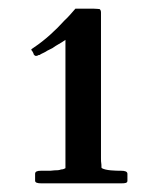

<svg xmlns="http://www.w3.org/2000/svg" viewBox="-20 -693 362 443"><path d="M274 -276V-292C274 -297.5 267.4 -299 260 -299C245.4 -299 224.1 -299.6 215 -305C214 -305 214 -308 214 -313C213 -318 213 -324 213 -329V-664C213 -668 212 -670 210 -672C208 -672 203 -673 196 -673H154C146 -664 138 -654 129 -646C108.3 -623 83.7 -600.5 59 -584C54 -581 52 -579 52 -578C55.4 -574.6 58 -568.3 58 -567C60 -565 61 -564 63 -564C64 -564 66 -564 69 -566C72 -566 73 -567 74 -568C80 -571 85 -573 89 -576L101 -582C110.9 -589.4 119.6 -592.8 131 -601V-305C129 -304 126 -302 121 -302C116 -300 111 -300 106 -300C100 -299 94 -299 88 -299H74C66.1 -299 61 -297.3 61 -292V-276C61 -271.4 66.9 -270 75 -270H260C269.2 -270 274 -270.7 274 -276Z"/></svg>

Font: fbb
Style: Bold
Weight: 400
Designer: David J. Perry, Michael Sharpe
Version: Version 1.045